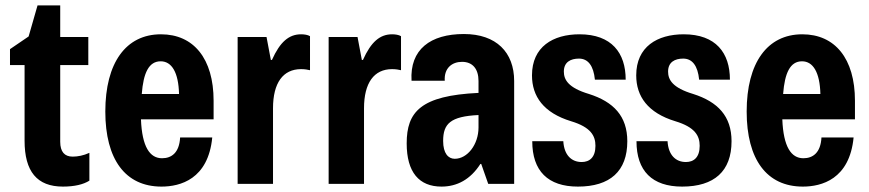

<svg xmlns="http://www.w3.org/2000/svg" viewBox="-20 -681 3218 711"><path d="M213 10C256 10 289 2 311 -12V-115C289 -105 268 -101 249 -101C219 -101 203 -119 203 -156V-440H307V-544H203V-661H119L86 -546L17 -499V-440H71V-160C71 -46 117 10 213 10Z M771 -308C771 -464 697 -554 576 -554C446 -554 370 -448 370 -268C370 -91 444 10 578 10C647 10 751 -17 766 -172H647C644 -115 615 -95 580 -95C535 -95 506 -137 502 -239H771ZM505 -333C511 -411 531 -454 575 -454C616 -454 641 -413 643 -333Z M860 0H991V-280C991 -374 1028 -425 1095 -425C1108 -425 1120 -423 1128 -421V-547C1120 -552 1107 -554 1095 -554C1050 -554 1017 -526 987 -459H983L967 -544H860Z M1197 0H1328V-280C1328 -374 1365 -425 1432 -425C1445 -425 1457 -423 1465 -421V-547C1457 -552 1444 -554 1432 -554C1387 -554 1354 -526 1324 -459H1320L1304 -544H1197Z M1615 10C1672 10 1722 -16 1759 -74H1762L1788 0H1884V-381C1884 -487 1818 -555 1698 -555C1574 -555 1497 -498 1504 -382H1627C1624 -429 1654 -452 1691 -452C1730 -452 1752 -426 1752 -381V-337C1538 -327 1486 -267 1486 -150C1486 -43 1532 10 1615 10ZM1664 -93C1640 -93 1621 -113 1621 -159C1621 -223 1648 -250 1752 -255V-209C1752 -146 1711 -93 1664 -93Z M2120 10C2239 10 2303 -47 2303 -158C2303 -251 2252 -304 2161 -333C2084 -356 2068 -386 2068 -416C2068 -451 2093 -464 2124 -464C2158 -464 2178 -437 2183 -386H2297C2297 -485 2245 -554 2126 -554C2028 -554 1950 -508 1950 -402C1950 -324 1993 -263 2095 -232C2168 -210 2185 -178 2185 -141C2185 -98 2163 -81 2134 -81C2096 -81 2069 -107 2066 -158H1951C1951 -48 2009 10 2120 10Z M2506 10C2625 10 2689 -47 2689 -158C2689 -251 2638 -304 2547 -333C2470 -356 2454 -386 2454 -416C2454 -451 2479 -464 2510 -464C2544 -464 2564 -437 2569 -386H2683C2683 -485 2631 -554 2512 -554C2414 -554 2336 -508 2336 -402C2336 -324 2379 -263 2481 -232C2554 -210 2571 -178 2571 -141C2571 -98 2549 -81 2520 -81C2482 -81 2455 -107 2452 -158H2337C2337 -48 2395 10 2506 10Z M3146 -308C3146 -464 3072 -554 2951 -554C2821 -554 2745 -448 2745 -268C2745 -91 2819 10 2953 10C3022 10 3126 -17 3141 -172H3022C3019 -115 2990 -95 2955 -95C2910 -95 2881 -137 2877 -239H3146ZM2880 -333C2886 -411 2906 -454 2950 -454C2991 -454 3016 -413 3018 -333Z"/></svg>

Font: Kathrein 77 Bold Condensed
Style: Regular
Weight: 700
Width: 3
Designer: Lazydogs Typefoundry, based on Open Sans by Ascender Corporation
Foundry: Lazydogs Typefoundry
Version: Version 1.003;PS 001.003;hotconv 1.0.88;makeotf.lib2.5.64775